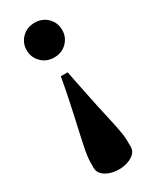

<svg xmlns="http://www.w3.org/2000/svg" viewBox="-184 -495 634 792"><g transform="rotate(-30 133.0 -99.0)"><path d="M44.5 191.5 45 160Q45.5 148 47.8 131.8Q50 115.5 54.5 94Q59 72.5 65.2 44.2Q71.5 16 79.5 -20Q87.5 -56 97 -101.5Q106.5 -147 116.5 -202.5H149Q160 -147 169.2 -101.5Q178.5 -56 186.2 -20Q194 16 200.5 44.2Q207 72.5 211.2 94Q215.5 115.5 218 131.8Q220.5 148 220.5 160L221 191.5Q221.5 211 208.5 224Q195.5 237 175.2 243.8Q155 250.5 133 250.5Q111 250.5 90.8 243.8Q70.5 237 57.5 224Q44.5 211 44.5 191.5ZM132.5 -283Q96 -283 72 -307.2Q48 -331.5 48 -365.5Q48 -400 72 -424Q96 -448 132.5 -448Q169.5 -448 193.2 -424Q217 -400 217 -365.5Q217 -331.5 193.2 -307.2Q169.5 -283 132.5 -283Z"/></g></svg>

Font: Newsreader 24pt
Style: Bold
Weight: 700
Designer: Hugues Gentile
Foundry: Production Type
Version: Version 1.003